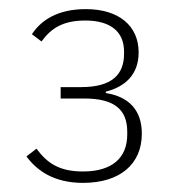

<svg xmlns="http://www.w3.org/2000/svg" viewBox="-20 -724 387 421"><path d="M158 -533C226 -533 252 -561 252 -606V-611C252 -654 223 -679 167 -679C118 -679 92 -662 71 -633L50 -649C71 -681 108 -704 168 -704C240 -704 284 -668 284 -609C284 -561 255 -534 212 -523V-520C263 -512 291 -482 291 -431C291 -364 243 -323 162 -323C98 -323 61 -350 38 -381L60 -398C83 -367 109 -348 162 -348C226 -348 259 -378 259 -429V-435C259 -482 233 -508 165 -508H113V-533Z"/></svg>

Font: Plexus Sans ExtraLight
Style: Regular
Weight: 250
Version: Version 2.001;PS 002.001;hotconv 1.0.70;makeotf.lib2.5.58329